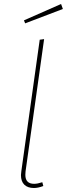

<svg xmlns="http://www.w3.org/2000/svg" viewBox="-20 -932 335 962"><path d="M108 -73Q107 -67 107 -56Q107 -11 151 -11Q168 -11 192 -19L197 0Q171 10 150 10Q119 10 102 -6.5Q85 -23 85 -55Q85 -61 87 -75L179 -733L201 -736ZM295 -887 106 -815 100 -830 286 -912Z"/></svg>

Font: FiraGO Thin
Style: Italic
Weight: 100
Italic angle: -8°
Designer: bBox Type GmbH
Foundry: bBox Type GmbH
Version: Version 1.001